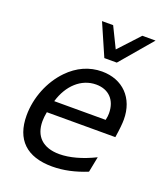

<svg xmlns="http://www.w3.org/2000/svg" viewBox="-150 -921 901 1038"><g transform="rotate(20 301.0 -401.5)"><path d="M336.9 -633.3H408.7L564.9 -816.9H488.8L378.9 -698.2L320.8 -816.9H256.8ZM271.5 14.2C335.9 14.2 400.9 0 469.2 -27.8L486.8 -117.2C412.6 -80.6 343.3 -62 285.2 -62C189.9 -62 139.2 -112.3 139.2 -198.2C139.2 -215.3 141.1 -231 145 -252H539.1C546.9 -302.7 549.8 -333.5 549.8 -356.9C549.8 -480 470.7 -561 351.1 -561C278.8 -561 212.4 -531.2 158.2 -475.1C89.4 -404.3 47.9 -300.8 47.9 -198.7C47.9 -60.1 124.5 14.2 271.5 14.2ZM162.1 -321.8C190.9 -419.9 260.3 -483.9 345.2 -483.9C417 -483.9 462.9 -438 462.9 -360.8C462.9 -349.6 461.9 -339.4 458 -321.8Z"/></g></svg>

Font: Hack
Style: Oblique
Weight: 400
Italic angle: -12°
Monospace: yes
Designer: Christopher Simpkins
Foundry: Christopher Simpkins
Version: Version 2.010